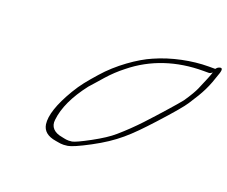

<svg xmlns="http://www.w3.org/2000/svg" viewBox="-107 -814 1149 971"><g transform="rotate(20 468.0 -329.0)"><path d="M898.4 -612C894.5 -598 880.8 -564 857.7 -511C850.3 -494 835 -467 809.7 -430C796.1 -413 776.5 -390 751.5 -362C684.4 -287 630.4 -224 549.4 -154C524.4 -132 487.4 -108 439.7 -82C391.9 -56 360.8 -42 348.8 -40C322.5 -36 309.6 -41 294 -44C250.5 -51 225.3 -75 231 -115C238 -180 271.5 -252 331.2 -329C347.9 -347 368.1 -371 393 -399C418 -427 445.3 -453 476.3 -477C580 -561 708 -603 851 -603H880C885 -603 891.5 -606 898.4 -612ZM903.8 -633H867.8C780.9 -633 674.9 -612 588.2 -573C519.5 -544 422.9 -476 358.8 -402C314.8 -352 290.4 -323 262.3 -276C210.5 -189 188.9 -123 195.3 -77C200.5 -43 225.2 -22 270.8 -15C291.3 -12 302.8 -7 335.9 -12C354.5 -15 391.5 -31 447.7 -61C563.5 -123 617.6 -174 716.3 -282C784 -356 824 -404 837.3 -425C889.7 -505 905 -536 932.4 -620C940.2 -644 935.6 -653 917.7 -645C912.7 -643 907.2 -638 903.8 -633Z"/></g></svg>

Font: MewTooHand
Style: UltimateItaWide
Weight: 400
Designer: Mew Too, Robert Jablonski
Version: Version 0.77